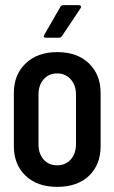

<svg xmlns="http://www.w3.org/2000/svg" viewBox="-20 -720 446 748"><path d="M160 -573Q146 -573 153 -585L215 -693Q220 -700 227 -700H287Q293 -700 295 -696Q297 -692 294 -688L221 -579Q217 -573 209 -573ZM34 -151V-358Q34 -429 80 -473Q126 -517 203 -517Q281 -517 326.5 -473Q372 -429 372 -358V-151Q372 -78 326.5 -35Q281 8 203 8Q125 8 79.5 -35.5Q34 -79 34 -151ZM203 -76Q235 -76 255.5 -98.5Q276 -121 276 -158V-352Q276 -388 255.5 -411Q235 -434 203 -434Q170 -434 150 -411Q130 -388 130 -352V-158Q130 -121 150 -98.5Q170 -76 203 -76Z"/></svg>

Font: Barlow Condensed Medium
Style: Regular
Weight: 500
Width: 3
Designer: Jeremy Tribby
Foundry: Tribby Type
Version: Version 1.422;hotconv 1.0.109;makeotfexe 2.5.65596